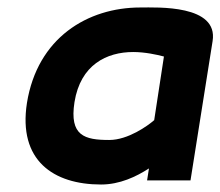

<svg xmlns="http://www.w3.org/2000/svg" viewBox="-20 -482 589 513"><path d="M52 -207C28 -53 123 11 250 11C300 11 344 -10 378 -32L373 0H489L548 -372C564 -470 400 -462 355 -462C214 -462 80 -381 52 -207ZM179 -209C195 -309 265 -343 336 -343C367 -343 399 -336 418 -331L392 -161C375 -146 322 -108 272 -108C206 -108 165 -119 179 -209Z"/></svg>

Font: Charger Sport
Style: UltObl
Weight: 1000
Designer: Jasper
Foundry: Cannot Into Space Fonts
Version: Version 1.1